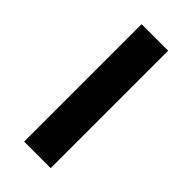

<svg xmlns="http://www.w3.org/2000/svg" viewBox="32 -227 660 660"><g transform="rotate(-45 362.5 103.5)"><path d="M77 168V39H648V168Z"/></g></svg>

Font: DM Sans
Style: Bold
Weight: 700
Designer: Colophon Foundry, Jonny Pinhorn
Foundry: Colophon Foundry
Version: Version 4.004; ttfautohint (v1.8.4.7-5d5b)